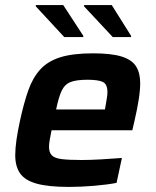

<svg xmlns="http://www.w3.org/2000/svg" viewBox="-20 -728 615 756"><path d="M252 8Q170 8 124 -5Q78 -18 59 -45.5Q40 -73 40 -117Q40 -144 45 -178.5Q50 -213 59 -254Q74 -323 91.5 -372.5Q109 -422 138.5 -454.5Q168 -487 217.5 -502.5Q267 -518 346 -518Q418 -518 458.5 -505.5Q499 -493 515.5 -467Q532 -441 532 -401Q532 -372 526 -334.5Q520 -297 510 -254L501 -215H183Q179 -195 176 -178.5Q173 -162 173 -150Q173 -128 184 -116.5Q195 -105 223 -101.5Q251 -98 302 -98Q334 -98 378.5 -100.5Q423 -103 460 -106L439 -8Q404 -1 351.5 3.5Q299 8 252 8ZM201 -297H393L395 -307Q398 -326 400.5 -340Q403 -354 403 -365Q403 -397 384.5 -405.5Q366 -414 325 -414Q281 -414 258 -405Q235 -396 223 -371Q211 -346 201 -297ZM233 -582 121 -703V-708H229L308 -587V-582ZM424 -582 311 -703V-708H420L496 -587V-582Z"/></svg>

Font: Saira SemiBold
Style: Italic
Weight: 600
Italic angle: -12°
Designer: Hector Gatti with collaboration of the Omnibus-Type team
Foundry: Omnibus-Type
Version: Version 1.100; ttfautohint (v1.8.3)